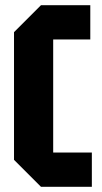

<svg xmlns="http://www.w3.org/2000/svg" viewBox="-20 -720 394 740"><path d="M34 -104V-596L138 -700H328V-568H185V-132H334V0H138Z"/></svg>

Font: Tektur Condensed SemiBold
Style: Regular
Weight: 600
Width: 3
Designer: Adam Jagosz
Foundry: Adam Jagosz
Version: Version 1.005;gftools[0.9.30]